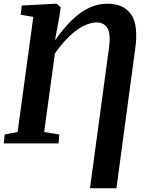

<svg xmlns="http://www.w3.org/2000/svg" viewBox="-22 -773 795 1035"><path d="M463 242 566 -518.5Q575.5 -590 557.2 -621Q539 -652 498.5 -652Q470 -652 434.8 -636.2Q399.5 -620.5 359.2 -584.2Q319 -548 274 -485L216 -61.5L297.5 -48L294 0H-1.5L3 -48L73 -61.5L157.5 -682L89.5 -693.5L95.5 -743L276.5 -753H283.5L305 -733.5L300 -695L274.5 -556Q324 -625.5 370 -668.8Q416 -712 462 -732.5Q508 -753 556.5 -753Q645 -753 685 -695.2Q725 -637.5 706.5 -506.5L605.5 242Z"/></svg>

Font: Merriweather Light 18pt
Style: Bold Italic
Weight: 700
Italic angle: -7.8°
Version: Version 2.101